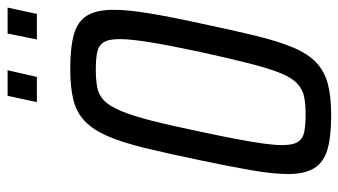

<svg xmlns="http://www.w3.org/2000/svg" viewBox="-218 -688 913 518"><g transform="rotate(-90 239.0 -428.5)"><path d="M188 8Q130 8 95.5 -2Q61 -12 45 -37.5Q29 -63 29 -108Q29 -148 39 -206Q49 -264 66 -345Q84 -432 99 -493.5Q114 -555 131 -594.5Q148 -634 171.5 -656.5Q195 -679 229 -687.5Q263 -696 312 -696Q371 -696 406 -686Q441 -676 456.5 -650.5Q472 -625 472 -579Q472 -540 462.5 -482.5Q453 -425 435 -343Q417 -257 402 -195.5Q387 -134 370 -94Q353 -54 329.5 -32Q306 -10 272 -1Q238 8 188 8ZM190 -61Q218 -61 237.5 -65Q257 -69 272.5 -83Q288 -97 300.5 -127Q313 -157 326.5 -209.5Q340 -262 358 -344Q376 -428 384.5 -480.5Q393 -533 393 -563Q393 -593 384 -606.5Q375 -620 357 -623.5Q339 -627 310 -627Q282 -627 262 -623Q242 -619 227.5 -605Q213 -591 200 -561Q187 -531 173.5 -478.5Q160 -426 143 -344Q131 -288 123 -245.5Q115 -203 111 -173.5Q107 -144 107 -124Q107 -95 116 -81.5Q125 -68 143.5 -64.5Q162 -61 190 -61ZM392 -786 408 -865H478L461 -786ZM223 -786 240 -865H309L291 -786Z"/></g></svg>

Font: Saira Condensed
Style: Italic
Weight: 400
Width: 3
Italic angle: -12°
Designer: Hector Gatti with collaboration of the Omnibus-Type team
Foundry: Omnibus-Type
Version: Version 1.100